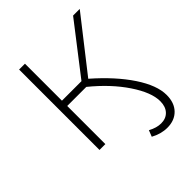

<svg xmlns="http://www.w3.org/2000/svg" viewBox="-245 -841 1182 1182"><g transform="rotate(-45 346.0 -250.5)"><path d="M387 -359Q514 -248 586 -139.5Q658 -31 658 53Q658 121 620 160Q582 199 518 199Q464 199 411 170L427 129Q471 153 510 153Q553 153 578 126Q603 99 603 52Q603 -24 532 -130Q461 -236 343 -332H177V0H126V-700H177V-378H347L596 -700H654Z"/></g></svg>

Font: mBank Light
Style: Regular
Weight: 300
Designer: Julieta Ulanovsky
Foundry: Julieta Ulanovsky
Version: Version 7.200;PS 007.200;hotconv 1.0.88;makeotf.lib2.5.64775